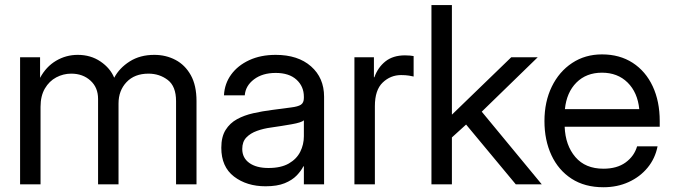

<svg xmlns="http://www.w3.org/2000/svg" viewBox="-20 -748 2730 779"><path d="M61.5 0V-515.6H142.6V-432.1Q167 -477.5 207.5 -501.5Q248 -525.4 295.4 -525.4Q348.1 -525.4 387.7 -498.5Q427.2 -471.7 443.4 -432.6Q464.4 -472.2 506.3 -498.8Q548.3 -525.4 606 -525.4Q653.3 -525.4 692.1 -504.9Q731 -484.4 754.2 -442.9Q777.3 -401.4 777.3 -337.9V0H694.3V-337.9Q694.3 -397.9 660.6 -423.6Q627 -449.2 582.5 -449.2Q525.9 -449.2 493.4 -414.8Q460.9 -380.4 460.9 -328.1V0H377.9V-346.7Q377.9 -393.1 346.9 -421.1Q315.9 -449.2 269 -449.2Q236.8 -449.2 208.3 -434.1Q179.7 -418.9 162.1 -388.9Q144.5 -358.9 144.5 -314.5V0Z M1057.6 7.8Q981 7.8 929.4 -31.7Q877.9 -71.3 877.9 -148.4Q877.9 -192.9 895.3 -220.7Q912.6 -248.5 941.7 -264.4Q970.7 -280.3 1007.6 -288.6Q1044.4 -296.9 1083 -301.8Q1132.3 -308.6 1160.6 -312Q1189 -315.4 1200.9 -323.2Q1212.9 -331.1 1212.9 -350.6V-355.5Q1212.9 -397.5 1182.9 -424.8Q1152.8 -452.1 1098.6 -452.1Q1044.9 -452.1 1010.5 -426Q976.1 -399.9 973.1 -361.3H888.7Q891.1 -408.7 918 -445.6Q944.8 -482.4 991.2 -503.9Q1037.6 -525.4 1098.6 -525.4Q1189 -525.4 1241.9 -478.8Q1294.9 -432.1 1294.9 -355.5V0H1212.9V-73.2H1210.9Q1201.7 -54.7 1183.6 -35.9Q1165.5 -17.1 1135 -4.6Q1104.5 7.8 1057.6 7.8ZM1069.3 -66.4Q1120.1 -66.4 1151.9 -84.7Q1183.6 -103 1198.2 -132.3Q1212.9 -161.6 1212.9 -195.3V-259.8Q1203.6 -251 1163.6 -243.9Q1123.5 -236.8 1079.1 -230.5Q1049.3 -226.6 1022.7 -217Q996.1 -207.5 979.5 -190.2Q962.9 -172.9 962.9 -143.6Q962.9 -107.4 991.5 -86.9Q1020 -66.4 1069.3 -66.4Z M1418 0V-515.6H1497.1V-434.6H1499Q1513.2 -474.6 1543.9 -499Q1574.7 -523.4 1623 -523.4Q1634.3 -523.4 1643.8 -522.5Q1653.3 -521.5 1658.2 -520.5V-437.5Q1653.3 -439 1639.4 -441.2Q1625.5 -443.4 1607.4 -443.4Q1564.5 -443.4 1532.7 -413.1Q1501 -382.8 1501 -317.4V0Z M1730.5 0V-727.5H1813.5V-283.7H1814.5L2054.2 -515.6H2161.6L1934.6 -294.9L2178.2 0H2072.8L1871.1 -242.7L1813.5 -190.4V0Z M2428.2 11.7Q2352.5 11.7 2299.1 -22.9Q2245.6 -57.6 2217.3 -118.4Q2189 -179.2 2189 -256.8Q2189 -335.4 2218.8 -396.5Q2248.5 -457.5 2301.3 -492.4Q2354 -527.3 2422.4 -527.3Q2494.1 -527.3 2546.9 -493.2Q2599.6 -459 2628.2 -397.9Q2656.7 -336.9 2656.7 -256.8V-233.9H2271Q2273.9 -158.2 2314.5 -110.8Q2355 -63.5 2428.2 -63.5Q2483.4 -63.5 2518.3 -88.9Q2553.2 -114.3 2564.9 -154.3H2647.9Q2638.2 -105 2607.4 -67.6Q2576.7 -30.3 2530.5 -9.3Q2484.4 11.7 2428.2 11.7ZM2272 -305.2H2573.7Q2566.9 -373 2526.4 -413.1Q2485.8 -453.1 2422.4 -453.1Q2358.9 -453.1 2318.8 -413.1Q2278.8 -373 2272 -305.2Z"/></svg>

Font: Inter Display
Style: Regular
Weight: 400
Designer: Rasmus Andersson
Foundry: rsms
Version: Version 4.001;git-9221beed3